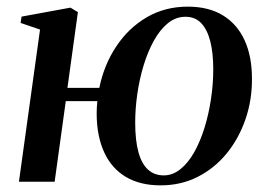

<svg xmlns="http://www.w3.org/2000/svg" viewBox="-20 -547 805 578"><path d="M183 -282.5H279Q293 -351.5 329.8 -407Q366.5 -462.5 421.5 -494.8Q476.5 -527 545 -527Q608 -527 651 -500.8Q694 -474.5 716.2 -426Q738.5 -377.5 738.5 -310.5Q739 -246 719 -188Q699 -130 662.5 -85.2Q626 -40.5 575.5 -14.8Q525 11 463.5 11Q401.5 11 358.8 -14.5Q316 -40 293.8 -88.2Q271.5 -136.5 271 -203.5Q271 -213.5 271.5 -223.2Q272 -233 273 -242.5H178L144.5 0H37L100.5 -458L42 -478L45 -497L192 -524L214.5 -510.5ZM538.5 -496.5Q509 -496.5 485 -476.8Q461 -457 442.8 -423.8Q424.5 -390.5 412 -349Q399.5 -307.5 393.2 -263.2Q387 -219 387 -178.5Q387 -124 396.8 -88.8Q406.5 -53.5 425.8 -36.2Q445 -19 473 -19Q500 -19 523.2 -37.8Q546.5 -56.5 564.8 -89Q583 -121.5 595.8 -162.8Q608.5 -204 615.2 -249.2Q622 -294.5 622 -338Q622 -387.5 613 -422.8Q604 -458 585.8 -477.2Q567.5 -496.5 538.5 -496.5Z"/></svg>

Font: Merriweather 120pt Medium
Style: Italic
Weight: 500
Italic angle: -7.8°
Version: Version 2.101